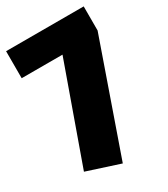

<svg xmlns="http://www.w3.org/2000/svg" viewBox="-175 -762 756 863"><g transform="rotate(-30 203.0 -330.5)"><path d="M402.8 -680.2V-555.2L202.1 19L32.2 -36.1L211.9 -540H0V-680.2Z"/></g></svg>

Font: Fira Sans Compressed Heavy
Style: Regular
Weight: 900
Width: 1
Designer: Carrois Corporate & Edenspiekermann AG
Foundry: Carrois Corporate GbR & Edenspiekermann AG
Version: Version 4.203;PS 004.203;hotconv 1.0.88;makeotf.lib2.5.64775